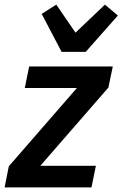

<svg xmlns="http://www.w3.org/2000/svg" viewBox="-30 -809 529 829"><path d="M-10 0 8 -91 302 -429H77L96 -522H457L438 -431L144 -93H384L365 0ZM236 -585 150 -749 213 -789 296 -668 423 -789 479 -742 340 -585Z"/></svg>

Font: IBM Plex Sans Condensed SemiBold
Style: Italic
Weight: 600
Width: 3
Italic angle: -11°
Designer: Mike Abbink, Paul van der Laan, Pieter van Rosmalen
Foundry: Bold Monday
Version: Version 1.3